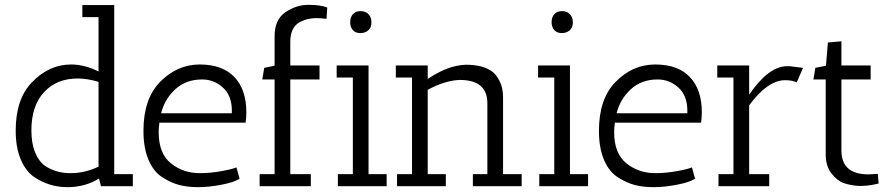

<svg xmlns="http://www.w3.org/2000/svg" viewBox="-20 -771 3698 795"><path d="M123 -37Q88 -60 66.5 -109.5Q45 -159 45 -230Q45 -361 112 -430Q183 -504 274 -504Q330 -504 388 -475V-700H321V-750H453V-50H530V0H398L390 -32Q333 4 259 4Q185 4 123 -37ZM388 -81V-432Q342 -446 301 -446Q215 -446 162.5 -389.5Q110 -333 110 -231Q110 -177 125.5 -139.5Q141 -102 167 -84Q212 -54 272 -54Q332 -54 388 -81Z M637 -224Q637 -135 688 -94.5Q739 -54 807 -54Q851 -54 897.5 -62.5Q944 -71 959 -78L972 -31Q949 -16 896.5 -6Q844 4 800.5 4Q757 4 722.5 -5Q688 -14 652 -37Q616 -60 595 -109Q574 -158 574 -229Q574 -361 642 -431Q713 -504 807 -504Q901 -504 950.5 -452Q1000 -400 1000 -306Q1000 -286 997 -263H640Q637 -242 637 -224ZM940 -313Q940 -375 903 -408.5Q866 -442 817 -442Q750 -442 706 -401.5Q662 -361 647 -302H940Q940 -308 940 -313Z M1335 -740 1332 -693Q1308 -696 1290.5 -696Q1273 -696 1256.5 -692.5Q1240 -689 1222 -680Q1182 -658 1182 -598V-500H1303V-442H1182V-50H1267V0H1055V-50H1117V-442H1066L1074 -490L1117 -499V-621Q1117 -690 1162 -720.5Q1207 -751 1257 -751Q1307 -751 1335 -740Z M1374 -450V-500H1506V-50H1581V0H1379V-50H1441V-450ZM1472 -634Q1452 -634 1441 -646.5Q1430 -659 1430 -679.5Q1430 -700 1441.5 -712.5Q1453 -725 1473 -725Q1493 -725 1505.5 -712.5Q1518 -700 1518 -678.5Q1518 -657 1505 -645.5Q1492 -634 1472 -634Z M1619 -450V-500H1751V-444Q1833 -500 1908 -503Q1981 -503 2019 -474Q2036 -461 2049.5 -433.5Q2063 -406 2063 -368V-50H2140V0H1938V-50H1998V-343Q1998 -440 1884 -440Q1822 -438 1751 -399V-50H1826V0H1624V-50H1686V-450Z M2208 -450V-500H2340V-50H2415V0H2213V-50H2275V-450ZM2306 -634Q2286 -634 2275 -646.5Q2264 -659 2264 -679.5Q2264 -700 2275.5 -712.5Q2287 -725 2307 -725Q2327 -725 2339.5 -712.5Q2352 -700 2352 -678.5Q2352 -657 2339 -645.5Q2326 -634 2306 -634Z M2523 -224Q2523 -135 2574 -94.5Q2625 -54 2693 -54Q2737 -54 2783.5 -62.5Q2830 -71 2845 -78L2858 -31Q2835 -16 2782.5 -6Q2730 4 2686.5 4Q2643 4 2608.5 -5Q2574 -14 2538 -37Q2502 -60 2481 -109Q2460 -158 2460 -229Q2460 -361 2528 -431Q2599 -504 2693 -504Q2787 -504 2836.5 -452Q2886 -400 2886 -306Q2886 -286 2883 -263H2526Q2523 -242 2523 -224ZM2826 -313Q2826 -375 2789 -408.5Q2752 -442 2703 -442Q2636 -442 2592 -401.5Q2548 -361 2533 -302H2826Q2826 -308 2826 -313Z M3082 -50H3165V0H2955V-50H3017V-450H2950V-500H3082V-379Q3161 -495 3237 -497Q3243 -497 3249 -497L3305 -490L3279 -430Q3260 -439 3230 -439Q3158 -438 3082 -335Z M3576 -49 3615 -51 3618 -11Q3617 -11 3604 -8Q3574 -1 3537 -1Q3503 -3 3475 -12.5Q3447 -22 3423 -52.5Q3399 -83 3399 -131V-442H3348L3356 -490L3400 -499L3408 -595L3464 -600V-500H3585V-442H3464V-148Q3464 -49 3576 -49Z"/></svg>

Font: Antic Slab
Style: Regular
Weight: 400
Designer: Santiago Orozco
Foundry: Santiago Orozco
Version: Version 001.002